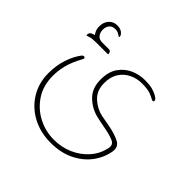

<svg xmlns="http://www.w3.org/2000/svg" viewBox="-171 -619 992 992"><g transform="rotate(45 325.0 -122.5)"><path d="M70 -309Q68 -309 68 -313V-319Q70 -330 80 -335Q90 -340 98 -341Q94 -346 88 -358Q82 -370 82 -391Q82 -420 99.5 -439.5Q117 -459 145 -459Q168 -459 181.5 -448Q195 -437 195 -426Q195 -421 191 -423Q187 -425 184 -427Q181 -429 176 -432Q166 -438 151 -438Q129 -438 118 -424.5Q107 -411 107 -391Q107 -369 118.5 -355Q130 -341 150 -341H199Q210 -341 213.5 -334.5Q217 -328 217 -323V-321Q217 -319 215 -319H134Q117 -319 105.5 -318Q94 -317 78 -312Q75 -311 73 -310Q71 -309 70 -309ZM485 -60Q532 -51 563 -35Q594 -19 588 19Q579 72 545.5 116.5Q512 161 457 187.5Q402 214 330 214Q254 214 194.5 182Q135 150 101 94Q67 38 67 -33Q67 -89 83 -137Q99 -185 125 -219Q130 -224 136 -224Q144 -224 144 -217Q144 -216 143.5 -213Q143 -210 141 -208Q113 -157 103 -117Q93 -77 93 -40Q93 32 127 83.5Q161 135 215 163Q269 191 330 191Q386 191 434 170Q482 149 516 111Q550 73 561 21Q567 -8 541 -19Q515 -30 477 -37Q460 -40 441 -44Q422 -48 404 -52Q354 -65 317.5 -101.5Q281 -138 281 -200Q281 -256 305 -291Q329 -326 366.5 -343Q404 -360 445 -360Q481 -360 500.5 -354.5Q520 -349 533 -342Q541 -338 548.5 -332Q556 -326 556 -319Q556 -312 549 -312Q545 -312 540 -315Q527 -323 506.5 -330Q486 -337 446 -337Q411 -337 379 -322Q347 -307 327 -276.5Q307 -246 307 -200Q307 -145 342 -113Q377 -81 421 -72Q438 -69 453.5 -66Q469 -63 485 -60Z"/></g></svg>

Font: Zain ExtraLight
Style: Regular
Weight: 200
Designer: Zain,Boutros
Foundry: Mobile Telecommunications Company (Zain), 2024
Version: Version 1.51; ttfautohint (v1.8.4)